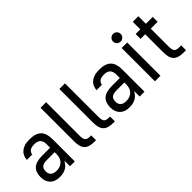

<svg xmlns="http://www.w3.org/2000/svg" viewBox="49 -1433 2162 2162"><g transform="rotate(-45 1130.0 -352.5)"><path d="M197 6Q124 6 83 -34.5Q42 -75 42 -148Q42 -226 86 -266Q130 -306 227 -306H353V-357Q353 -411 328.5 -435.5Q304 -460 253 -460Q201 -460 179.5 -439.5Q158 -419 156 -394H70Q73 -425 84 -451Q95 -477 117 -496Q139 -515 172.5 -526Q206 -537 254 -537Q351 -537 395.5 -492.5Q440 -448 440 -357V0H363V-88Q353 -71 340 -54Q327 -37 307.5 -23.5Q288 -10 261.5 -2Q235 6 197 6ZM222 -70Q282 -70 317.5 -105.5Q353 -141 353 -202V-234H231Q174 -234 151.5 -214Q129 -194 129 -149Q129 -114 151.5 -92Q174 -70 222 -70Z M755 0Q712 0 681 -9Q650 -18 631 -37.5Q612 -57 603 -88.5Q594 -120 594 -165V-700H683V-165Q683 -113 699.5 -95Q716 -77 758 -77H778V0Z M1055 0Q1012 0 981 -9Q950 -18 931 -37.5Q912 -57 903 -88.5Q894 -120 894 -165V-700H983V-165Q983 -113 999.5 -95Q1016 -77 1058 -77H1078V0Z M1307 6Q1234 6 1193 -34.5Q1152 -75 1152 -148Q1152 -226 1196 -266Q1240 -306 1337 -306H1463V-357Q1463 -411 1438.5 -435.5Q1414 -460 1363 -460Q1311 -460 1289.5 -439.5Q1268 -419 1266 -394H1180Q1183 -425 1194 -451Q1205 -477 1227 -496Q1249 -515 1282.5 -526Q1316 -537 1364 -537Q1461 -537 1505.5 -492.5Q1550 -448 1550 -357V0H1473V-88Q1463 -71 1450 -54Q1437 -37 1417.5 -23.5Q1398 -10 1371.5 -2Q1345 6 1307 6ZM1332 -70Q1392 -70 1427.5 -105.5Q1463 -141 1463 -202V-234H1341Q1284 -234 1261.5 -214Q1239 -194 1239 -149Q1239 -114 1261.5 -92Q1284 -70 1332 -70Z M1716 -530H1804V0H1716ZM1760 -589Q1735 -589 1717 -607Q1699 -625 1699 -650Q1699 -675 1717 -693Q1735 -711 1760 -711Q1785 -711 1803 -693Q1821 -675 1821 -650Q1821 -625 1803 -607Q1785 -589 1760 -589Z M2175 0Q2131 0 2100.5 -9Q2070 -18 2050.5 -37.5Q2031 -57 2022 -88.5Q2013 -120 2013 -165V-452H1939V-530H2013V-650H2102V-530H2211V-452H2102V-165Q2102 -113 2119 -95Q2136 -77 2178 -77H2211V0Z"/></g></svg>

Font: Golos UI VF
Style: Regular
Weight: 400
Designer: A.Korolkova, Vitaly Kuzmin
Foundry: ParaType Ltd
Version: Version 2.000